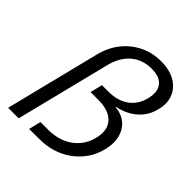

<svg xmlns="http://www.w3.org/2000/svg" viewBox="-195 -837 966 966"><g transform="rotate(45 287.5 -354.5)"><path d="M167.5 0.8 183.3 -64.2H236.7Q314.2 -64.2 367.5 -102.1Q420.8 -140 437.5 -206.7Q454.2 -273.3 420 -311.2Q385.8 -349.2 309.2 -349.2H255L270.8 -414.2H316.7Q382.5 -414.2 425 -445Q467.5 -475.8 481.7 -532.5Q495.8 -588.3 471.2 -619.2Q446.7 -650 389.2 -650Q325 -650 280.4 -612.1Q235.8 -574.2 218.3 -503.3L92.5 0H17.5L144.2 -507.5Q160 -569.2 196.2 -614.6Q232.5 -660 284.2 -685Q335.8 -710 396.7 -710Q456.7 -710 497.1 -686.7Q537.5 -663.3 554.2 -622.9Q570.8 -582.5 557.5 -530Q544.2 -474.2 502.5 -437.1Q460.8 -400 399.2 -387.5L398.3 -384.2Q466.7 -378.3 497.9 -325.8Q529.2 -273.3 510 -197.5Q495.8 -139.2 457.9 -95Q420 -50.8 365.8 -25.8Q311.7 -0.8 246.7 0Z"/></g></svg>

Font: Funnel Sans Light Light
Style: Italic
Weight: 300
Italic angle: -14.036°
Version: Version 1.000